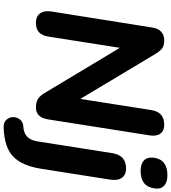

<svg xmlns="http://www.w3.org/2000/svg" viewBox="39 -812 963 1082"><g transform="rotate(90 521.0 -270.5)"><path d="M107 9Q73 9 55.5 -13.5Q38 -36 44 -77L135 -648Q140 -681 159 -697.5Q178 -714 206 -714Q236 -714 251.5 -702.5Q267 -691 283 -665L537 -241L600 -642Q611 -714 683 -714Q717 -714 733 -691.5Q749 -669 742 -629L652 -58Q641 9 585 9Q555 9 536.5 -3Q518 -15 503 -41L249 -464L186 -63Q180 -26 161.5 -8.5Q143 9 107 9ZM943 -581Q903 -581 883.5 -600Q864 -619 868 -654Q878 -732 967 -732Q1007 -732 1027 -712.5Q1047 -693 1041 -658Q1030 -581 943 -581ZM699 191Q670 192 655 176Q640 160 639.5 138.5Q639 117 652.5 99.5Q666 82 692 80Q726 79 747.5 60.5Q769 42 776 2L843 -424Q856 -499 929 -499Q964 -499 981 -476Q998 -453 992 -411L930 -17Q913 88 861.5 137.5Q810 187 699 191Z"/></g></svg>

Font: Nunito ExtraBold
Style: Italic
Weight: 800
Italic angle: -9°
Designer: Vernon Adams
Foundry: Vernon Adams
Version: Version 3.601; ttfautohint (v1.8.2.53-6de2)